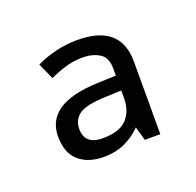

<svg xmlns="http://www.w3.org/2000/svg" viewBox="-49 -403 272 267"><g transform="rotate(-20 87.0 -270.0)"><path d="M86.4 -352.5Q150.4 -352.5 150.4 -297.4V-189.9H127.4L121.6 -210.4Q111.8 -200.2 98.1 -193.6Q84.5 -187 65.9 -187Q43 -187 29.3 -199Q15.6 -210.9 15.6 -235.4Q15.6 -283.7 92.8 -286.6L120.1 -287.6V-298.3Q120.1 -314.5 109.9 -320.8Q99.6 -327.1 85.4 -327.1Q71.8 -327.1 59.6 -323.5Q47.4 -319.8 36.1 -314.5L25.4 -338.4Q38.1 -344.7 54 -348.6Q69.8 -352.5 86.4 -352.5ZM96.7 -264.6Q67.4 -263.7 57.1 -256.1Q46.9 -248.5 46.9 -235.4Q46.9 -211.9 73.2 -211.9Q98.1 -211.9 109.1 -223.4Q120.1 -234.9 120.1 -254.4V-265.6Z"/></g></svg>

Font: NotoSansOldHungarianUI
Style: Regular
Weight: 400
Designer: Monotype Design Team
Foundry: Monotype Imaging Inc.
Version: Version 1001.000; ttfautohint (v1.8.4.7-5d5b)